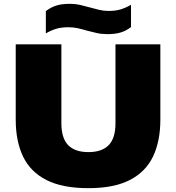

<svg xmlns="http://www.w3.org/2000/svg" viewBox="-20 -971 918 1001"><path d="M441 10Q305.5 10 222 -32.5Q138.5 -75 100.2 -155Q62 -235 62 -347V-740H300V-328Q300 -251 335.2 -214.5Q370.5 -178 441 -178Q511.5 -178 546.8 -214.5Q582 -251 582 -328V-740H816V-347Q816 -235 777.8 -155Q739.5 -75 656.8 -32.5Q574 10 441 10ZM540 -793Q509.5 -793 483.5 -799Q457.5 -805 432.5 -811.5Q409.5 -818.5 386 -823.8Q362.5 -829 336 -829Q301 -829 274.2 -821.2Q247.5 -813.5 219 -797V-913Q244 -932.5 272.8 -941.8Q301.5 -951 342 -951Q373 -951 399 -945Q425 -939 449.5 -932Q473 -925.5 496.5 -919.8Q520 -914 546 -914Q581.5 -914 608 -921.8Q634.5 -929.5 663 -946V-830Q638.5 -810.5 609.5 -801.8Q580.5 -793 540 -793Z"/></svg>

Font: Encode Sans SC Expanded Black
Style: Regular
Weight: 900
Width: 7
Designer: Multiple Designers
Foundry: Impallari Type
Version: Version 3.002